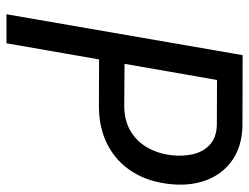

<svg xmlns="http://www.w3.org/2000/svg" viewBox="-106 -644 751 578"><g transform="rotate(90 269.0 -355.5)"><path d="M297.4 -278.3 140.6 -278.8 154.3 -355.5 300.3 -354.5Q343.8 -355 374.8 -373.3Q405.8 -391.6 424.3 -423.6Q442.9 -455.6 447.8 -497.1Q451.7 -530.3 444.8 -560.8Q438 -591.3 417.2 -611.3Q396.5 -631.3 358.9 -633.3L221.2 -633.8L110.8 0H23.4L146.5 -710.9L360.8 -710.4Q421.9 -708.5 462.6 -679.9Q503.4 -651.4 522 -604Q540.5 -556.6 535.2 -498Q529.3 -430.2 498.8 -380.9Q468.3 -331.5 417 -304.7Q365.7 -277.8 297.4 -278.3Z"/></g></svg>

Font: Roboto Condensed
Style: Italic
Weight: 400
Italic angle: -12°
Designer: Christian Robertson
Foundry: Google
Version: Version 3.0